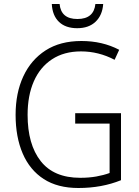

<svg xmlns="http://www.w3.org/2000/svg" viewBox="-20 -930 694 960"><path d="M356 -364H585V-29Q489 10 372 10Q268 10 198.5 -35Q129 -80 93.5 -162.5Q58 -245 58 -356Q58 -465 96.5 -548Q135 -631 208 -678Q281 -725 387 -725Q492 -725 576 -681L553 -631Q473 -673 385 -673Q300 -673 240 -633.5Q180 -594 149 -523Q118 -452 118 -356Q118 -208 183.5 -124.5Q249 -41 381 -41Q425 -41 461.5 -47.5Q498 -54 528 -65V-312H356ZM496 -910Q492 -854 458 -821.5Q424 -789 366 -789Q308 -789 275 -820.5Q242 -852 239 -910H278Q285 -835 367 -835Q449 -835 457 -910Z"/></svg>

Font: Noto Sans Arabic SemCond Light
Style: Regular
Weight: 300
Width: 4
Designer: Monotype Design Team, Nadine Chahine, Nizar Qandah and Khaled Hosny
Foundry: Monotype Imaging Inc.
Version: Version 2.012; ttfautohint (v1.8.4.7-5d5b)